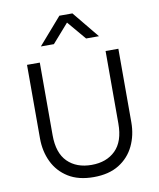

<svg xmlns="http://www.w3.org/2000/svg" viewBox="-102 -1029 931 1124"><g transform="rotate(-10 364.0 -467.0)"><path d="M364 15Q273.5 15 213.2 -22.5Q153 -60 122.8 -123Q92.5 -186 92.5 -263V-700H168.5V-268.5Q168.5 -162.5 221.5 -110Q274.5 -57.5 364 -57.5Q453 -57.5 506.2 -110Q559.5 -162.5 559.5 -268.5V-700H635.5V-263Q635.5 -186.5 605.2 -123.2Q575 -60 514.8 -22.5Q454.5 15 364 15ZM191 -792 329 -950.5H406.5L536.5 -792H460L366 -903L268.5 -792Z"/></g></svg>

Font: Geologica Roman ExtraLight
Style: Regular
Weight: 250
Designer: Sindre Bremnes, Frode Helland
Foundry: Monokrom Skriftforlag AS
Version: Version 1.010;gftools[0.9.28]